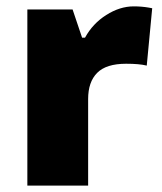

<svg xmlns="http://www.w3.org/2000/svg" viewBox="-20 -583 509 603"><path d="M399.9 -563Q424.8 -563 447.3 -559.1L458 -557.1L440.9 -377Q417.5 -382.8 376 -382.8Q313.5 -382.8 285.2 -354.2Q256.8 -325.7 256.8 -272V0H65.9V-553.2H208L237.8 -464.8H247.1Q271 -508.8 313.7 -535.9Q356.4 -563 399.9 -563Z"/></svg>

Font: TypoPRO Open Sans
Style: Regular
Weight: 800
Foundry: Ascender Corporation
Version: Version 1.10